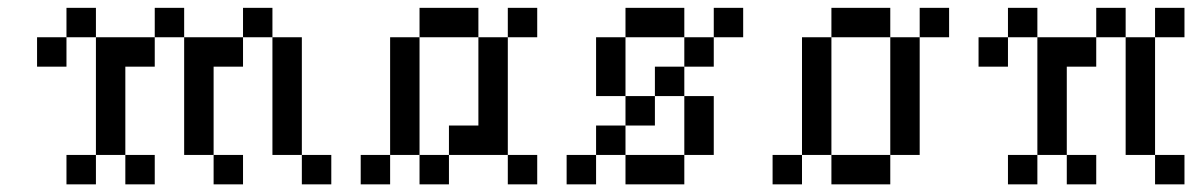

<svg xmlns="http://www.w3.org/2000/svg" viewBox="-20 -482 3117 502"><path d="M153.8 -76.9H230.8V0H153.8ZM307.7 -76.9H384.6V0H307.7ZM230.8 -153.8H307.7V-76.9H230.8ZM230.8 -230.8H307.7V-153.8H230.8ZM230.8 -307.7H307.7V-230.8H230.8ZM230.8 -384.6H307.7V-307.7H230.8ZM153.8 -461.5H230.8V-384.6H153.8ZM76.9 -384.6H153.8V-307.7H76.9ZM307.7 -384.6H384.6V-307.7H307.7ZM384.6 -461.5H461.5V-384.6H384.6ZM461.5 -384.6H538.5V-307.7H461.5ZM461.5 -307.7H538.5V-230.8H461.5ZM461.5 -230.8H538.5V-153.8H461.5ZM461.5 -153.8H538.5V-76.9H461.5ZM538.5 -76.9H615.4V0H538.5ZM538.5 -384.6H615.4V-307.7H538.5ZM615.4 -461.5H692.3V-384.6H615.4ZM692.3 -384.6H769.2V-307.7H692.3ZM692.3 -307.7H769.2V-230.8H692.3ZM692.3 -230.8H769.2V-153.8H692.3ZM692.3 -153.8H769.2V-76.9H692.3ZM769.2 -76.9H846.2V0H769.2Z M923.1 -76.9H1000V0H923.1ZM1000 -153.8H1076.9V-76.9H1000ZM1000 -230.8H1076.9V-153.8H1000ZM1000 -307.7H1076.9V-230.8H1000ZM1000 -384.6H1076.9V-307.7H1000ZM1076.9 -461.5H1153.8V-384.6H1076.9ZM1153.8 -461.5H1230.8V-384.6H1153.8ZM1307.7 -461.5H1384.6V-384.6H1307.7ZM1230.8 -384.6H1307.7V-307.7H1230.8ZM1230.8 -307.7H1307.7V-230.8H1230.8ZM1230.8 -230.8H1307.7V-153.8H1230.8ZM1230.8 -153.8H1307.7V-76.9H1230.8ZM1076.9 -76.9H1153.8V0H1076.9ZM1153.8 -153.8H1230.8V-76.9H1153.8ZM1307.7 -76.9H1384.6V0H1307.7Z M1615.4 -461.5H1692.3V-384.6H1615.4ZM1692.3 -461.5H1769.2V-384.6H1692.3ZM1846.2 -461.5H1923.1V-384.6H1846.2ZM1769.2 -384.6H1846.2V-307.7H1769.2ZM1692.3 -307.7H1769.2V-230.8H1692.3ZM1615.4 -230.8H1692.3V-153.8H1615.4ZM1538.5 -153.8H1615.4V-76.9H1538.5ZM1461.5 -76.9H1538.5V0H1461.5ZM1538.5 -384.6H1615.4V-307.7H1538.5ZM1538.5 -307.7H1615.4V-230.8H1538.5ZM1769.2 -230.8H1846.2V-153.8H1769.2ZM1769.2 -153.8H1846.2V-76.9H1769.2ZM1692.3 -76.9H1769.2V0H1692.3ZM1615.4 -76.9H1692.3V0H1615.4Z M2000 -76.9H2076.9V0H2000ZM2076.9 -153.8H2153.8V-76.9H2076.9ZM2076.9 -230.8H2153.8V-153.8H2076.9ZM2076.9 -307.7H2153.8V-230.8H2076.9ZM2076.9 -384.6H2153.8V-307.7H2076.9ZM2153.8 -76.9H2230.8V0H2153.8ZM2230.8 -76.9H2307.7V0H2230.8ZM2307.7 -153.8H2384.6V-76.9H2307.7ZM2307.7 -230.8H2384.6V-153.8H2307.7ZM2307.7 -307.7H2384.6V-230.8H2307.7ZM2307.7 -384.6H2384.6V-307.7H2307.7ZM2153.8 -461.5H2230.8V-384.6H2153.8ZM2230.8 -461.5H2307.7V-384.6H2230.8ZM2384.6 -461.5H2461.5V-384.6H2384.6Z M2615.4 -76.9H2692.3V0H2615.4ZM2769.2 -76.9H2846.2V0H2769.2ZM2692.3 -153.8H2769.2V-76.9H2692.3ZM2692.3 -230.8H2769.2V-153.8H2692.3ZM2692.3 -307.7H2769.2V-230.8H2692.3ZM2692.3 -384.6H2769.2V-307.7H2692.3ZM2615.4 -461.5H2692.3V-384.6H2615.4ZM2538.5 -384.6H2615.4V-307.7H2538.5ZM2769.2 -384.6H2846.2V-307.7H2769.2ZM2846.2 -461.5H2923.1V-384.6H2846.2ZM2923.1 -384.6H3000V-307.7H2923.1ZM2923.1 -307.7H3000V-230.8H2923.1ZM2923.1 -230.8H3000V-153.8H2923.1ZM2923.1 -153.8H3000V-76.9H2923.1ZM3000 -76.9H3076.9V0H3000ZM3000 -461.5H3076.9V-384.6H3000Z"/></svg>

Font: Jacquarda Bastarda 9
Style: Regular
Weight: 400
Designer: Sarah Cadigan-Fried
Version: Version 1.000; ttfautohint (v1.8.4.7-5d5b)